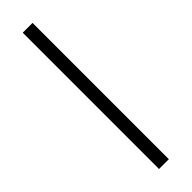

<svg xmlns="http://www.w3.org/2000/svg" viewBox="-264 -622 761 761"><g transform="rotate(-45 116.0 -242.0)"><path d="M88 -624H143V140H88Z"/></g></svg>

Font: Athiti
Style: Regular
Weight: 400
Designer: CadsonDemak Team
Foundry: CadsonDemak
Version: Version 1.033